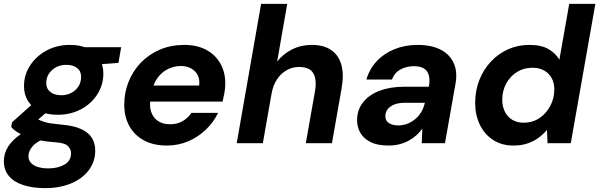

<svg xmlns="http://www.w3.org/2000/svg" viewBox="-50 -740 3096 992"><path d="M184 232Q119 232 71 216.5Q23 201 -3.5 170Q-30 139 -30 93Q-30 51 -7 16Q16 -19 57 -46.5Q98 -74 155 -94L192 -28Q142 -11 119.5 14.5Q97 40 97 67Q97 87 110 101.5Q123 116 146.5 123Q170 130 200 130Q249 130 283 110.5Q317 91 317 52Q317 30 300.5 14Q284 -2 234 -5Q190 -8 153.5 -15.5Q117 -23 88.5 -33.5Q60 -44 39.5 -57Q19 -70 8 -84L12 -108L136 -219L224 -188L80 -65L129 -134Q140 -126 152 -120.5Q164 -115 179.5 -110Q195 -105 216.5 -102Q238 -99 269 -96Q330 -91 368.5 -73.5Q407 -56 424.5 -28Q442 0 442 38Q442 95 409 139Q376 183 317.5 207.5Q259 232 184 232ZM248 -147Q192 -147 153.5 -166Q115 -185 94.5 -218.5Q74 -252 74 -294Q74 -354 106 -402.5Q138 -451 191.5 -479.5Q245 -508 312 -508Q367 -508 406 -488.5Q445 -469 464.5 -435.5Q484 -402 484 -360Q484 -301 452.5 -252Q421 -203 367.5 -175Q314 -147 248 -147ZM266 -248Q310 -248 339.5 -275Q369 -302 369 -343Q369 -373 348 -389Q327 -405 294 -405Q249 -405 219 -378Q189 -351 189 -310Q189 -281 210.5 -264.5Q232 -248 266 -248ZM375 -401 369 -496H576L562 -415Z M811 12Q744 12 695 -14Q646 -40 619 -87.5Q592 -135 592 -200Q592 -262 614.5 -318Q637 -374 678 -416.5Q719 -459 776 -483.5Q833 -508 902 -508Q968 -508 1015.5 -482.5Q1063 -457 1088.5 -412Q1114 -367 1114 -310Q1114 -285 1109.5 -260Q1105 -235 1100 -215H689L703 -298H979Q983 -330 971 -352.5Q959 -375 936.5 -387Q914 -399 885 -399Q850 -399 818 -383.5Q786 -368 763.5 -337Q741 -306 733 -259L728 -230Q721 -192 731 -162Q741 -132 766 -115Q791 -98 829 -98Q866 -98 894 -114.5Q922 -131 939 -157H1077Q1054 -109 1014 -70.5Q974 -32 922.5 -10Q871 12 811 12Z M1173 0 1299 -720H1434L1382 -422Q1412 -461 1458.5 -484.5Q1505 -508 1561 -508Q1622 -508 1661 -481.5Q1700 -455 1714 -404Q1728 -353 1714 -278L1665 0H1530L1577 -266Q1588 -328 1569 -361Q1550 -394 1495 -394Q1461 -394 1431.5 -377.5Q1402 -361 1381.5 -330.5Q1361 -300 1353 -256L1308 0Z M1958 12Q1901 12 1865.5 -5.5Q1830 -23 1812.5 -52.5Q1795 -82 1795 -119Q1795 -172 1825.5 -211Q1856 -250 1911 -271Q1966 -292 2041 -292H2166Q2172 -328 2165.5 -351.5Q2159 -375 2140 -386.5Q2121 -398 2087 -398Q2050 -398 2019 -381Q1988 -364 1975 -329H1843Q1859 -384 1896.5 -424Q1934 -464 1988.5 -486Q2043 -508 2107 -508Q2178 -508 2225.5 -484Q2273 -460 2294 -414.5Q2315 -369 2303 -305L2249 0H2129L2132 -75Q2118 -56 2100 -40Q2082 -24 2060.5 -12.5Q2039 -1 2013 5.5Q1987 12 1958 12ZM2008 -92Q2034 -92 2057 -101.5Q2080 -111 2098 -127Q2116 -143 2128 -164Q2140 -185 2145 -209H2042Q2011 -209 1988.5 -200.5Q1966 -192 1953.5 -176.5Q1941 -161 1941 -139Q1941 -116 1959.5 -104Q1978 -92 2008 -92Z M2602 12Q2542 12 2497.5 -17Q2453 -46 2429 -96Q2405 -146 2405 -208Q2405 -272 2426.5 -326.5Q2448 -381 2486.5 -422Q2525 -463 2575.5 -485.5Q2626 -508 2685 -508Q2747 -508 2784.5 -486Q2822 -464 2840 -431L2891 -720H3026L2899 0H2779L2776 -69Q2758 -47 2733 -28.5Q2708 -10 2676 1Q2644 12 2602 12ZM2656 -106Q2701 -106 2736.5 -129.5Q2772 -153 2793 -192.5Q2814 -232 2814 -278Q2814 -312 2800 -337Q2786 -362 2761 -376Q2736 -390 2701 -390Q2656 -390 2621 -368Q2586 -346 2565.5 -308.5Q2545 -271 2545 -224Q2545 -191 2558 -164Q2571 -137 2596 -121.5Q2621 -106 2656 -106Z"/></svg>

Font: DM Sans 24pt
Style: Bold Italic
Weight: 700
Italic angle: -10°
Designer: Colophon Foundry, Jonny Pinhorn
Foundry: Colophon Foundry
Version: Version 4.004;gftools[0.9.30]